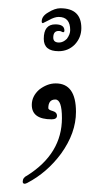

<svg xmlns="http://www.w3.org/2000/svg" viewBox="-20 -262 242 465"><path d="M122 -138Q86 -138 86 -168Q86 -203 114 -203Q136 -203 136 -188Q136 -184 133 -184Q131 -184 128 -186Q126 -187 122 -187Q109 -187 109 -171Q109 -159 123 -159Q133 -159 142 -168Q150 -179 150 -189Q150 -221 122 -221Q112 -221 98 -213L84 -206Q81 -206 81 -210Q81 -223 97 -232Q113 -242 126 -242Q177 -242 177 -194Q177 -171 161 -154Q145 -138 122 -138ZM40 183Q35 183 35 178Q35 168 46 163Q130 110 130 24Q130 -21 114 -21Q97 -21 97 0Q97 4 108 7Q118 10 118 18Q118 27 105 27Q57 27 57 -8Q57 -29 75 -45Q84 -52 94 -56Q104 -60 115 -60Q164 -60 164 9Q164 60 128 110Q94 156 46 181Q42 183 40 183Z"/></svg>

Font: Ole
Style: Regular
Weight: 400
Designer: Robert E. Leuschke
Foundry: Robert E. Leuschke
Version: Version 1.010; ttfautohint (v1.8.3)